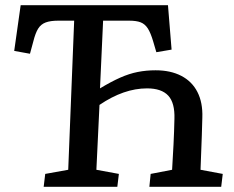

<svg xmlns="http://www.w3.org/2000/svg" viewBox="-20 -723 906 743"><path d="M367 -381Q410 -407 445 -422.5Q480 -438 513 -444.5Q546 -451 582 -451Q640 -451 681.5 -429.5Q723 -408 744 -367Q765 -326 763 -268Q762 -233 761 -199Q760 -165 758.5 -132Q757 -99 756 -66L842 -50L836 0H558L563 -50L646 -66Q649 -115 651.5 -164.5Q654 -214 655 -263Q657 -325 631 -353Q605 -381 549 -381Q504 -381 458 -365Q412 -349 365 -317L353 -66L440 -50L434 0H149L155 -50L244 -66L267 -643H205Q175 -643 156.5 -636Q138 -629 127.5 -612Q117 -595 109 -563L96 -515L35 -526L60 -703H630L644 -531L585 -521L573 -562Q563 -596 552 -613Q541 -630 524.5 -636.5Q508 -643 480 -643H379Z"/></svg>

Font: Literata 18pt Medium
Style: Italic
Weight: 500
Italic angle: -2°
Designer: Latin by Veronika Burian and Jose Scaglione. Greek by Irene Vlachou. Cyrillic by Vera Evstafieva
Foundry: TypeTogether
Version: Version 3.103;gftools[0.9.29]